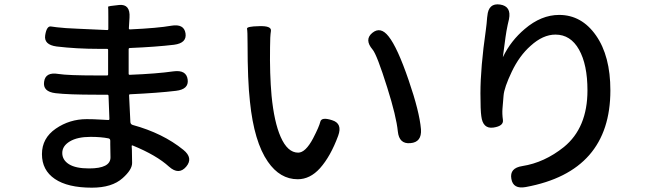

<svg xmlns="http://www.w3.org/2000/svg" viewBox="-20 -815 3040 888"><path d="M405 53Q293 53 233.5 12.5Q174 -28 174 -102Q174 -176 238 -220Q302 -264 381 -264Q412 -264 443 -262L481 -260Q486 -260 486 -265L482 -371Q482 -377 476 -377H427Q295 -377 237 -384Q177 -391 184 -437Q190 -483 250 -473Q293 -466 429 -466H475Q480 -466 480 -471V-584Q480 -589 475 -589H439Q334 -589 242 -600Q182 -608 189 -652Q196 -696 216 -692.5Q236 -689 285 -685Q314 -683 343 -682L476 -676Q481 -676 481 -681V-737Q481 -780 480 -783.5Q479 -787 531 -792Q583 -797 579 -734L576 -684Q576 -679 581 -679Q710 -685 772 -696Q831 -706 838 -661Q845 -616 785 -608Q701 -598 581 -593Q575 -593 575 -587V-474Q575 -469 580 -469Q706 -474 782 -485Q842 -493 848 -447Q854 -402 794 -395Q711 -385 582 -379Q577 -379 577 -374L583 -250Q584 -240 594 -237Q733 -199 828 -122Q875 -84 841 -44Q807 -4 762 -44Q704 -97 594 -142Q589 -144 589 -139L590 -123Q591 -92 591 -61Q591 -30 547 9Q498 53 405 53ZM392 -36Q491 -36 491 -87Q491 -117 490 -147V-164Q490 -173 482 -175Q447 -182 399 -182Q338 -182 303 -161Q268 -140 268 -107.5Q268 -75 299 -55.5Q330 -36 392 -36Z M1357 14Q1275 14 1219 -67Q1155 -159 1136 -345Q1125 -442 1125 -613Q1125 -671 1122.5 -682Q1120 -693 1179 -694Q1237 -696 1233 -671.5Q1229 -647 1229 -597Q1227 -472 1236 -372Q1248 -250 1278 -182Q1310 -109 1359 -109Q1393 -109 1428 -175Q1456 -229 1461.5 -252Q1467 -275 1516 -259Q1565 -244 1544 -187Q1509 -92 1460 -37Q1414 14 1357 14ZM1878 -153Q1826 -148 1820 -207Q1813 -277 1771 -410Q1723 -563 1703 -586Q1664 -632 1702 -663Q1740 -694 1777 -647Q1818 -596 1870 -444Q1920 -299 1927 -217Q1931 -157 1878 -153Z M2412 50Q2353 61 2345 12Q2336 -38 2396 -47Q2498 -63 2588 -135Q2697 -224 2697 -397Q2697 -516 2658 -585.5Q2619 -655 2549 -655Q2491 -655 2434 -603Q2382 -557 2347 -483.5Q2312 -410 2309 -373Q2307 -343 2304 -313Q2302 -289 2306 -260.5Q2310 -232 2262 -225Q2213 -218 2206 -278Q2202 -305 2202 -383Q2202 -502 2227 -676Q2231 -705 2233 -734L2234 -741Q2239 -802 2293 -794Q2346 -786 2334 -726L2328 -700Q2322 -672 2318 -643L2306 -553Q2305 -548 2307 -553Q2343 -627 2407 -681Q2483 -746 2566 -746Q2670 -746 2736.5 -651Q2803 -556 2803 -397Q2803 -22 2412 50Z"/></svg>

Font: Resource Han Rounded JP Medium
Style: Regular
Weight: 500
Designer: Cyano Hao (round all glyphs); Ryoko NISHIZUKA 西塚涼子 (kana, bopomofo & ideographs); Paul D. Hunt (Latin, Greek & Cyrillic)
Foundry: Cyano Hao
Version: 0.990